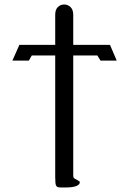

<svg xmlns="http://www.w3.org/2000/svg" viewBox="-20 -696 573 852"><path d="M66 -497H225V-630Q225 -653 236.5 -664.5Q248 -676 265 -676Q281 -676 293 -664.5Q305 -653 305 -630V-497H468L498 -427H426L412 -450H305V82Q305 91 308 94Q311 97 316 99L333 109Q334 112 334 114Q334 123 318.5 129.5Q303 136 268 136H258Q247 136 241 135.5Q235 135 231 130.5Q227 126 226 116Q225 106 225 89V-450H121L108 -427H35Z"/></svg>

Font: New Athena Unicode
Style: Regular
Weight: 400
Designer: J. Rusten 1997; rev. by R. Hancock 2001, 2002, rev. by D. Mastronarde 2002-2021
Foundry: GreekKeys New Athena Unicode
Version: Version 5.008